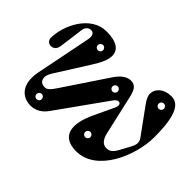

<svg xmlns="http://www.w3.org/2000/svg" viewBox="-140 -1093 1426 1426"><g transform="rotate(45 573.0 -380.0)"><path d="M880 -594 1023 -397C1034 -382 1040 -368 1040 -353C1040 -335 1032 -316 1019 -293L980 -221C952 -169 929 -160 901 -160C860 -160 838 -193 826 -244L754 -561C739 -625 714 -645 676 -645C631 -645 592 -611 560 -563L332 -222C300 -174 283 -156 257 -156C221 -156 203 -177 203 -207C203 -234 217 -256 241 -293L386 -523C423 -581 448 -632 448 -675C448 -735 402 -775 289 -775C128 -775 30 -585 30 -447C30 -421 53 -405 71 -405C103 -405 122 -423 127 -466L151 -648C156 -686 179 -701 202 -701C227 -701 241 -679 234 -640L145 -194C141 -173 140 -154 140 -136C140 -37 200 15 282 15C323 15 372 -7 405 -53L684 -444C694 -458 707 -471 720 -471C736 -471 741 -460 741 -449C741 -442 740 -432 736 -424L661 -265C579 -92 610 15 759 15C974 15 1096 -275 1096 -470C1096 -700 1049 -775 971 -775C894 -775 844 -730 844 -674C844 -649 859 -623 880 -594ZM278 -51C262 -51 250 -63 250 -78C250 -93 262 -106 278 -106C293 -106 305 -93 305 -78C305 -63 293 -51 278 -51ZM970 -642C954 -642 942 -654 942 -669C942 -684 954 -697 970 -697C985 -697 997 -684 997 -669C997 -654 985 -642 970 -642ZM733 -107C717 -107 705 -119 705 -134C705 -149 717 -162 733 -162C748 -162 760 -149 760 -134C760 -119 748 -107 733 -107ZM637 -490C621 -490 609 -502 609 -517C609 -532 621 -545 637 -545C652 -545 664 -532 664 -517C664 -502 652 -490 637 -490ZM343 -630C327 -630 315 -642 315 -657C315 -672 327 -685 343 -685C358 -685 370 -672 370 -657C370 -642 358 -630 343 -630Z"/></g></svg>

Font: Pilowlava Atome
Style: Regular
Weight: 500
Designer: Anton Moglia, Jérémy Landes, Maksym Kobuzan (Cyrillic), Velvetyne Type Foundry
Foundry: Anton Moglia, Jérémy Landes, Velvetyne Type Foundry
Version: Version 1.002;Glyphs 3.3 (3303)